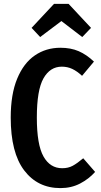

<svg xmlns="http://www.w3.org/2000/svg" viewBox="-20 -950 516 985"><path d="M462 -634 401 -561Q375 -585 350.5 -596.5Q326 -608 297 -608Q237 -608 203 -548Q169 -488 169 -347Q169 -208 203 -147.5Q237 -87 299 -87Q330 -87 353 -99.5Q376 -112 407 -138L468 -68Q436 -32 391 -8.5Q346 15 290 15Q173 15 104 -76Q35 -167 35 -347Q35 -466 68 -546Q101 -626 158.5 -665.5Q216 -705 290 -705Q343 -705 383.5 -687.5Q424 -670 462 -634ZM186 -760 142 -807 257 -930H332L447 -807L402 -760L295 -842Z"/></svg>

Font: Fira Sans Extra Condensed Medium
Style: Regular
Weight: 500
Width: 1
Designer: Carrois Corporate & Edenspiekermann AG
Foundry: Carrois Corporate GbR & Edenspiekermann AG
Version: Version 4.203